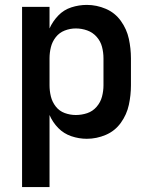

<svg xmlns="http://www.w3.org/2000/svg" viewBox="-20 -558 616 783"><path d="M70 205H182V-89Q195 -59 217.5 -36Q240 -13 271 -2.5Q302 8 334 8Q374 8 411.5 -8Q449 -24 473 -57.5Q497 -91 505.5 -130.5Q514 -170 514 -210V-320Q514 -360 505.5 -399.5Q497 -439 473 -472.5Q449 -506 411.5 -522Q374 -538 334 -538Q302 -538 271 -528Q240 -518 217.5 -494.5Q195 -471 182 -442V-530H70ZM289 -89Q266 -89 244 -97Q222 -105 207.5 -123.5Q193 -142 187.5 -164.5Q182 -187 182 -210V-320Q182 -343 187.5 -365.5Q193 -388 207.5 -406.5Q222 -425 244 -433.5Q266 -442 289 -442Q313 -442 335.5 -434Q358 -426 374 -408Q390 -390 396 -367Q402 -344 402 -320V-210Q402 -187 396 -164Q390 -141 374 -122.5Q358 -104 335.5 -96.5Q313 -89 289 -89Z"/></svg>

Font: Iosevka Sparkle Semibold
Style: Regular
Weight: 600
Designer: Belleve Invis
Foundry: Belleve Invis
Version: Version 4.5.0; ttfautohint (v1.8.3)